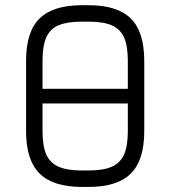

<svg xmlns="http://www.w3.org/2000/svg" viewBox="-20 -717 653 736"><path d="M293.5 -0.5Q183 -0.5 131.5 -52Q80 -103.5 80 -214V-484.5Q80 -595.5 131.8 -646.2Q183.5 -697 293.5 -697H319.5Q430.5 -697 481.8 -645.8Q533 -594.5 533 -483.5V-214Q533 -103.5 481.8 -52Q430.5 -0.5 319.5 -0.5ZM293.5 -63.5H319.5Q376 -63.5 408.8 -78Q441.5 -92.5 455.8 -125.2Q470 -158 470 -214V-483.5Q470 -540 455.8 -572.8Q441.5 -605.5 408.8 -619.8Q376 -634 319.5 -634H293.5Q237.5 -634 204.8 -620.2Q172 -606.5 157.5 -573.8Q143 -541 143 -484.5V-214Q143 -158 157.2 -125.2Q171.5 -92.5 204.5 -78Q237.5 -63.5 293.5 -63.5ZM121 -320.5V-376.5H499.5V-320.5Z"/></svg>

Font: Jura Light Medium
Style: Regular
Weight: 500
Version: Version 5.106